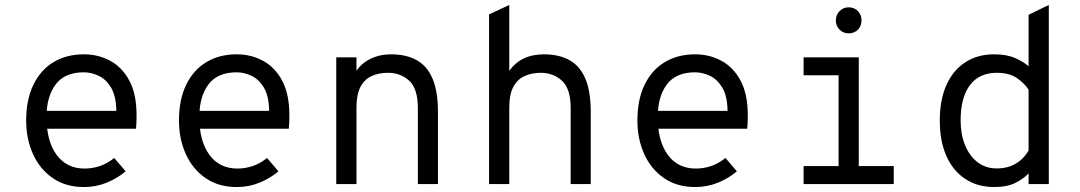

<svg xmlns="http://www.w3.org/2000/svg" viewBox="-20 -742 4352 774"><path d="M318.5 12Q245 12 192.8 -24Q140.5 -60 113 -121Q85.5 -182 85.5 -256Q85.5 -340.5 114.5 -400.2Q143.5 -460 195.8 -491.5Q248 -523 318.5 -523Q376 -523 424.2 -497Q472.5 -471 501.5 -416.8Q530.5 -362.5 530.5 -277.5Q530.5 -268 530.2 -254.2Q530 -240.5 528 -223H149.5V-295H449Q448 -356 427.2 -389.8Q406.5 -423.5 376.5 -437Q346.5 -450.5 318.5 -450.5Q240.5 -450.5 204 -401.2Q167.5 -352 167.5 -269.5Q167.5 -173.5 208 -118Q248.5 -62.5 321 -62.5Q351.5 -62.5 381.5 -72.2Q411.5 -82 440.5 -105L486.5 -51.5Q454.5 -24 411.2 -6Q368 12 318.5 12Z M934.5 12Q861 12 808.8 -24Q756.5 -60 729 -121Q701.5 -182 701.5 -256Q701.5 -340.5 730.5 -400.2Q759.5 -460 811.8 -491.5Q864 -523 934.5 -523Q992 -523 1040.2 -497Q1088.5 -471 1117.5 -416.8Q1146.5 -362.5 1146.5 -277.5Q1146.5 -268 1146.2 -254.2Q1146 -240.5 1144 -223H765.5V-295H1065Q1064 -356 1043.2 -389.8Q1022.5 -423.5 992.5 -437Q962.5 -450.5 934.5 -450.5Q856.5 -450.5 820 -401.2Q783.5 -352 783.5 -269.5Q783.5 -173.5 824 -118Q864.5 -62.5 937 -62.5Q967.5 -62.5 997.5 -72.2Q1027.5 -82 1056.5 -105L1102.5 -51.5Q1070.5 -24 1027.2 -6Q984 12 934.5 12Z M1335.5 0V-511H1417V-415.5L1404 -433Q1416 -461 1438 -481Q1460 -501 1490 -512Q1520 -523 1556.5 -523Q1617.5 -523 1659.8 -499.5Q1702 -476 1723.8 -424.8Q1745.5 -373.5 1745.5 -290.5V0H1664.5V-306Q1664.5 -384.5 1629.8 -416.5Q1595 -448.5 1544 -448.5Q1507 -448.5 1478.2 -435.5Q1449.5 -422.5 1433.2 -392Q1417 -361.5 1417 -308V0Z M1951.5 0V-684L2033 -722V-456Q2080 -523 2172.5 -523Q2233.5 -523 2275.8 -499.5Q2318 -476 2339.8 -424.8Q2361.5 -373.5 2361.5 -290.5V0H2280.5V-306Q2280.5 -384.5 2245.5 -416.5Q2210.5 -448.5 2160 -448.5Q2123.5 -448.5 2094.8 -435.5Q2066 -422.5 2049.5 -392Q2033 -361.5 2033 -308V0Z M2782.5 12Q2709 12 2656.8 -24Q2604.5 -60 2577 -121Q2549.5 -182 2549.5 -256Q2549.5 -340.5 2578.5 -400.2Q2607.5 -460 2659.8 -491.5Q2712 -523 2782.5 -523Q2840 -523 2888.2 -497Q2936.5 -471 2965.5 -416.8Q2994.5 -362.5 2994.5 -277.5Q2994.5 -268 2994.2 -254.2Q2994 -240.5 2992 -223H2613.5V-295H2913Q2912 -356 2891.2 -389.8Q2870.5 -423.5 2840.5 -437Q2810.5 -450.5 2782.5 -450.5Q2704.5 -450.5 2668 -401.2Q2631.5 -352 2631.5 -269.5Q2631.5 -173.5 2672 -118Q2712.5 -62.5 2785 -62.5Q2815.5 -62.5 2845.5 -72.2Q2875.5 -82 2904.5 -105L2950.5 -51.5Q2918.5 -24 2875.2 -6Q2832 12 2782.5 12Z M3360.5 -15V-511H3442V-15ZM3219.5 0V-72.5H3583V0ZM3219.5 -438.5V-511H3405.5V-438.5ZM3401 -607.5Q3379.5 -607.5 3364.5 -622.5Q3349.5 -637.5 3349.5 -659.5Q3349.5 -682 3364.5 -697.2Q3379.5 -712.5 3401 -712.5Q3424 -712.5 3438.5 -697.2Q3453 -682 3453 -659.5Q3453 -637.5 3438.5 -622.5Q3424 -607.5 3401 -607.5Z M3988.5 12Q3920.5 12 3871 -20.8Q3821.5 -53.5 3795 -113.5Q3768.5 -173.5 3768.5 -256Q3768.5 -340 3795.5 -399.8Q3822.5 -459.5 3871.8 -491.2Q3921 -523 3987.5 -523Q4037.5 -523 4071 -508.5Q4104.5 -494 4126.5 -475V-682.5L4208 -722V0H4126.5V-43Q4106 -21 4072.8 -4.5Q4039.5 12 3988.5 12ZM3998.5 -63Q4041 -63 4073.8 -81.8Q4106.5 -100.5 4126.5 -135.5V-380.5Q4112 -404 4081 -426.2Q4050 -448.5 3998 -448.5Q3927.5 -448.5 3890 -398.8Q3852.5 -349 3852.5 -256Q3852.5 -201.5 3870 -157.8Q3887.5 -114 3920.2 -88.5Q3953 -63 3998.5 -63Z"/></svg>

Font: Overpass Mono
Style: Regular
Weight: 400
Designer: Delve Withrington, Dave Bailey
Foundry: Delve Fonts LLC
Version: Version 4.000